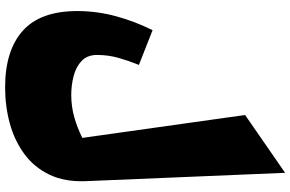

<svg xmlns="http://www.w3.org/2000/svg" viewBox="-213 -653 1140 754"><g transform="rotate(90 357.0 -276.0)"><path d="M658.7 -825.7 691.4 -43.5Q694.8 39.6 666 99.6Q637.2 159.7 585 198.2Q532.7 236.8 465.1 255.4Q397.5 273.9 323.2 273.9Q178.7 273.9 101.1 204.8Q23.4 135.7 23.4 -9.8Q23.4 -86.9 43.9 -162.1Q64.5 -237.3 98.6 -305.2L234.9 -251.5Q218.8 -211.9 207.3 -171.4Q195.8 -130.9 195.8 -87.4Q195.8 -48.8 219.2 -26.6Q242.7 -4.4 278.8 4.9Q314.9 14.2 353 14.2Q397.9 14.2 439.7 2.4Q481.4 -9.3 521.5 -29.3L431.6 -668.5Z"/></g></svg>

Font: Pinar-DS3-FD Black
Style: Regular
Weight: 900
Designer: Amin Abedi
Version: Version 3.000